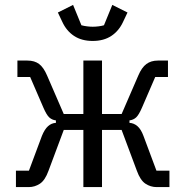

<svg xmlns="http://www.w3.org/2000/svg" viewBox="-20 -763 756 783"><path d="M45 0V-67H98L151 -209Q162 -236 176 -248.5Q190 -261 208 -262V-272Q192 -274 181 -284Q170 -294 157 -324L103 -449H51V-516H92Q121 -516 139.5 -502Q158 -488 172 -455L240 -298H320V-516H396V-298H476L544 -455Q558 -488 577 -502Q596 -516 624 -516H665V-449H613L559 -324Q546 -294 535 -284Q524 -274 508 -272V-262Q526 -261 540.5 -248.5Q555 -236 565 -209L618 -67H671V0H619Q594 0 573 -14Q552 -28 538 -67L476 -233H396V0H320V-233H240L178 -67Q164 -28 143 -14Q122 0 97 0ZM358 -596Q313 -596 282 -616.5Q251 -637 234 -674L216 -712L278 -743L312 -660Q323 -657 335.5 -655.5Q348 -654 358 -654Q369 -654 381.5 -655.5Q394 -657 404 -660L438 -743L500 -712L482 -674Q465 -637 434 -616.5Q403 -596 358 -596Z"/></svg>

Font: IBM Plex Sans Condensed
Style: Regular
Weight: 400
Width: 3
Designer: Mike Abbink, Paul van der Laan, Pieter van Rosmalen
Foundry: Bold Monday
Version: Version 3.201